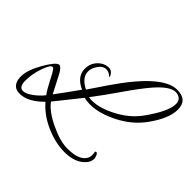

<svg xmlns="http://www.w3.org/2000/svg" viewBox="-181 -896 1221 1221"><g transform="rotate(45 429.5 -285.0)"><path d="M859 -592Q859 -513 782 -406Q722 -322 622.5 -271Q523 -220 439 -220Q408 -220 387 -227Q345 -173 252 -58Q287 -8 378.5 36Q470 80 536 80Q602 80 634 62Q678 39 678 -4Q678 -15 676 -25Q674 -35 682.5 -35Q691 -35 697.5 -20.5Q704 -6 704 5Q704 40 667 71Q620 109 539 109Q458 109 371 71Q284 33 228 -32Q148 48 76 48Q54 48 38 40Q3 20 3 -36Q3 -92 49.5 -174Q96 -256 123 -261Q141 -261 164 -220L227 -98Q280 -168 338 -251Q256 -288 256 -358Q256 -416 303 -452Q329 -471 358.5 -471Q388 -471 403 -440Q406 -434 403.5 -432.5Q401 -431 400 -432Q380 -452 357 -452Q356 -452 355 -452Q326 -452 304.5 -421Q283 -390 283 -364Q283 -361 283 -358Q283 -306 355 -269Q367 -286 393.5 -325.5Q420 -365 435 -387Q634 -679 766 -679Q859 -679 859 -592ZM770 -662Q720 -662 646 -578Q595 -519 526.5 -419.5Q458 -320 403 -249Q416 -246 432 -246Q502 -246 592 -294Q682 -342 734 -415Q825 -542 825 -608Q825 -648 790 -659Q781 -662 770 -662ZM202 -65Q178 -98 152 -149.5Q126 -201 117.5 -211Q109 -221 106 -221Q103 -221 102 -221Q84 -218 63 -157Q42 -96 42 -37.5Q42 21 78 21Q104 21 140.5 -6Q177 -33 202 -65Z"/></g></svg>

Font: Alex Brush
Style: Regular
Weight: 400
Designer: Robert E. Leuschke
Foundry: Robert E. Leuschke
Version: Version 1.003